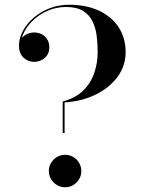

<svg xmlns="http://www.w3.org/2000/svg" viewBox="-20 -780 599 810"><path d="M244.5 -219V-352Q298 -366 330.2 -397.2Q362.5 -428.5 377.2 -471Q392 -513.5 392 -560Q392 -595.5 387.8 -629.2Q383.5 -663 370 -690.5Q356.5 -718 329.8 -734.2Q303 -750.5 259 -750.5Q220.5 -750.5 186.2 -736.8Q152 -723 125.2 -699.5Q98.5 -676 83 -646.8Q67.5 -617.5 67.5 -587.5H61Q61 -604 70 -616.8Q79 -629.5 93.8 -636.2Q108.5 -643 124 -643Q141 -643 155.5 -635.8Q170 -628.5 179 -614.5Q188 -600.5 188 -581.5Q188 -559.5 178 -545.8Q168 -532 153.2 -525.5Q138.5 -519 124 -519Q98.5 -519 79.2 -536.8Q60 -554.5 60 -587.5Q60 -618.5 76.2 -649Q92.5 -679.5 121.2 -704.5Q150 -729.5 188.5 -744.8Q227 -760 271.5 -760Q344 -760 397.5 -735Q451 -710 480.5 -665Q510 -620 510 -560Q510 -502.5 476.2 -456.2Q442.5 -410 384 -381.2Q325.5 -352.5 252.5 -348V-219ZM254.5 10Q236 10 220.5 0.8Q205 -8.5 195.5 -24Q186 -39.5 186 -58.5Q186 -77 195.5 -92.8Q205 -108.5 220.5 -117.8Q236 -127 254.5 -127Q273.5 -127 289 -117.8Q304.5 -108.5 313.8 -92.8Q323 -77 323 -58.5Q323 -39.5 313.8 -24Q304.5 -8.5 289 0.8Q273.5 10 254.5 10Z"/></svg>

Font: BodoniModa_28ptMedium
Style: Regular
Weight: 500
Designer: Owen Earl
Foundry: indestructible type
Version: Version 2.004